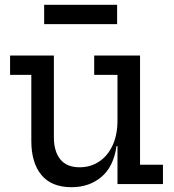

<svg xmlns="http://www.w3.org/2000/svg" viewBox="-20 -767 726 800"><path d="M469.5 -455H372.5V-535.5H563.5V-80.5H659V0H469.5ZM204.5 -535.5V-194.5Q204.5 -137 231 -103.5Q257.5 -70 312 -70Q356.5 -70 392.2 -93.2Q428 -116.5 448.8 -160.5Q469.5 -204.5 469.5 -265.5L491 -158.5H465.5Q453.5 -73 402.8 -30Q352 13 278 13Q194.5 13 152.5 -38Q110.5 -89 110.5 -179.5V-455H22V-535.5ZM468 -747V-666.5H164V-747Z"/></svg>

Font: Hepta Slab ExtraLight Medium
Style: Regular
Weight: 500
Version: Version 1.100